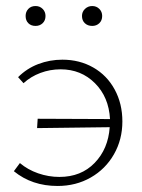

<svg xmlns="http://www.w3.org/2000/svg" viewBox="-20 -613 471 637"><path d="M65 -560Q65 -574 74 -583.5Q83 -593 98 -593Q112 -593 121.5 -583.5Q131 -574 131 -560Q131 -545 121.5 -536Q112 -527 98 -527Q83 -527 74 -536Q65 -545 65 -560ZM252 -560Q252 -574 262 -583.5Q272 -593 286 -593Q300 -593 309.5 -583.5Q319 -574 319 -560Q319 -545 309.5 -536Q300 -527 286 -527Q271 -527 261.5 -536Q252 -545 252 -560ZM386 -210Q386 -150 358 -101Q330 -52 281 -24Q232 4 171 4Q86 4 26 -45L46 -72Q72 -50 106.5 -38Q141 -26 177 -26Q249 -26 294 -72.5Q339 -119 344 -191L103 -188L105 -219L345 -218Q341 -291 295 -337Q249 -383 181 -383Q146 -383 114 -371Q82 -359 58 -337L40 -357Q69 -386 107 -400.5Q145 -415 187 -415Q244 -415 289.5 -389Q335 -363 360.5 -316Q386 -269 386 -210Z"/></svg>

Font: Ysabeau Infant Light
Style: Regular
Weight: 300
Designer: Christian Thalmann (Catharsis Fonts)
Version: Version 0.003